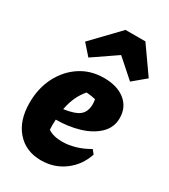

<svg xmlns="http://www.w3.org/2000/svg" viewBox="-191 -857 848 962"><g transform="rotate(30 233.5 -376.0)"><path d="M204 13Q116 13 63.5 -47Q11 -107 11 -209Q11 -293 45 -359.5Q79 -426 138 -464.5Q197 -503 273 -503Q350 -503 395.5 -466.5Q441 -430 441 -367Q441 -313 402 -275.5Q363 -238 300.5 -219.5Q238 -201 167 -201Q166 -185 166 -167Q166 -154 167 -142Q198 -121 250 -121Q284 -121 323 -132Q362 -143 401 -166L419 -144Q395 -72 337 -29.5Q279 13 204 13ZM289 -361Q289 -374 286 -388Q261 -394 233 -396Q211 -371 196 -339Q181 -307 173 -265Q237 -274 263 -295.5Q289 -317 289 -361ZM360 -765 467 -613 394 -552 289 -645 153 -552 99 -613 245 -765Z"/></g></svg>

Font: Piazzolla ExtraBold
Style: Italic
Weight: 800
Italic angle: -11.3°
Designer: Juan Pablo del Peral
Foundry: Huerta Tipografica
Version: Version 1.330